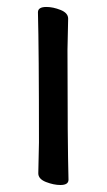

<svg xmlns="http://www.w3.org/2000/svg" viewBox="-20 -510 303 546"><path d="M151.9 16.1Q132.8 16.1 110.8 7.6Q88.9 -1 88.9 -17.1L90.8 -105Q90.8 -368.2 87.9 -475.1Q87.9 -490.2 111.8 -490.2Q130.9 -490.2 152.3 -481.7Q173.8 -473.1 173.8 -457L171.9 -368.2Q171.9 -105 174.8 1Q174.8 16.1 151.9 16.1Z"/></svg>

Font: LXGW WenKai Screen
Style: Regular
Weight: 400
Designer: LXGW / Fontworks Inc.
Foundry: LXGW / Fontworks Inc.
Version: Version 1.510;January 18,2025